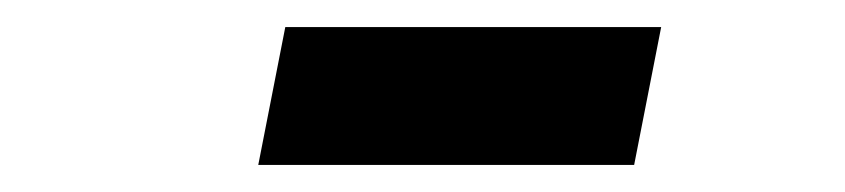

<svg xmlns="http://www.w3.org/2000/svg" viewBox="-20 -747 625 142"><path d="M171 -625 191 -727H469L449 -625Z"/></svg>

Font: IBM Plex Sans
Style: Bold Italic
Weight: 700
Italic angle: -11.31°
Designer: Mike Abbink, Paul van der Laan, Pieter van Rosmalen
Foundry: Bold Monday
Version: Version 3.201